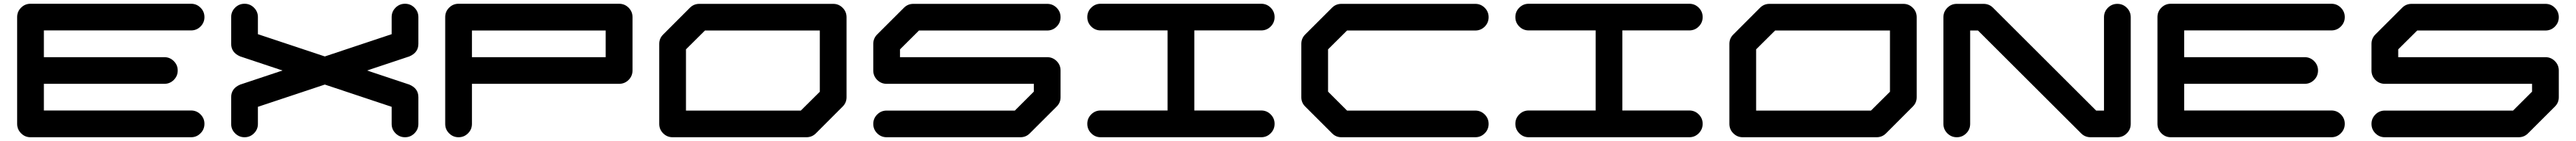

<svg xmlns="http://www.w3.org/2000/svg" viewBox="-20 -729 13645 749"><path d="M992.2 -142.1Q1021.5 -142.1 1042.2 -121.3Q1063 -100.6 1063 -71.3Q1063 -42 1042.2 -21Q1021.5 0 992.2 0H141.6Q112.3 0 91.6 -21Q70.8 -42 70.8 -71.3V-638.2Q70.8 -667.5 91.6 -688.2Q112.3 -709 141.6 -709H992.2Q1021.5 -709 1042.2 -688.2Q1063 -667.5 1063 -638.2Q1063 -608.9 1042.2 -588.1Q1021.5 -567.4 992.2 -567.4H212.4V-425.3H850.6Q879.9 -425.3 900.6 -404.5Q921.4 -383.8 921.4 -354.5Q921.4 -325.2 900.6 -304.4Q879.9 -283.7 850.6 -283.7H212.4V-142.1Z M2147.9 -428.7H2146.5L1924.3 -354.5L2146.5 -280.3H2147.9V-279.8Q2196.3 -259.8 2196.3 -212.9V-70.8Q2196.3 -41.5 2175.5 -20.8Q2154.8 0 2125.5 0Q2096.2 0 2075.4 -20.8Q2054.7 -41.5 2054.7 -70.8V-161.6L1700.7 -279.8L1346.2 -161.6V-70.8Q1346.2 -41.5 1325.4 -20.8Q1304.7 0 1275.4 0Q1246.1 0 1225.3 -20.8Q1204.6 -41.5 1204.6 -70.8V-212.9Q1204.6 -259.8 1252.9 -279.8V-280.3H1254.4L1476.6 -354.5L1254.4 -428.7H1252.9V-429.2Q1204.6 -449.2 1204.6 -496.1V-638.2Q1204.6 -667.5 1225.3 -688.2Q1246.1 -709 1275.4 -709Q1304.7 -709 1325.4 -688.2Q1346.2 -667.5 1346.2 -638.2V-547.4L1700.7 -429.2L2054.7 -547.4V-638.2Q2054.7 -667.5 2075.4 -688.2Q2096.2 -709 2125.5 -709Q2154.8 -709 2175.5 -688.2Q2196.3 -667.5 2196.3 -638.2V-496.1Q2196.3 -449.2 2147.9 -429.2Z M3188.5 -425.3V-566.9H2480V-425.3ZM3330.6 -354.5Q3330.6 -325.2 3309.8 -304.4Q3289.1 -283.7 3259.3 -283.7H2480V-70.8Q2480 -41.5 2459.2 -20.8Q2438.5 0 2409.2 0Q2379.9 0 2359.1 -20.8Q2338.4 -41.5 2338.4 -70.8V-638.2Q2338.4 -667.5 2359.1 -688.2Q2379.9 -709 2409.2 -709H3259.3Q3289.1 -709 3309.8 -688.2Q3330.6 -667.5 3330.6 -638.2Z M4322.8 -241.7V-566.9H3714.4L3613.8 -466.8V-141.6H4222.2ZM4393.6 -708.5Q4422.9 -708.5 4443.6 -687.7Q4464.4 -667 4464.4 -637.7V-212.4Q4464.4 -183.1 4443.4 -162.6L4301.8 -20.5Q4281.2 0 4251.5 0H3543Q3513.7 0 3492.9 -20.8Q3472.2 -41.5 3472.2 -70.8V-496.1Q3472.2 -525.4 3493.2 -545.9L3634.8 -688Q3655.3 -708.5 3684.6 -708.5Z M5598.1 -354.5V-212.4Q5598.1 -183.1 5577.1 -162.6L5435.5 -21Q5415 0 5385.3 0H4676.8Q4647.5 0 4626.7 -20.8Q4606 -41.5 4606 -70.8Q4606 -100.1 4626.7 -120.8Q4647.5 -141.6 4676.8 -141.6H5356L5456.5 -242.2V-283.7H4676.8Q4647.5 -283.7 4626.7 -304.4Q4606 -325.2 4606 -354.5V-496.1Q4606 -525.4 4627 -546.4L4768.6 -688Q4789.1 -708.5 4818.4 -708.5H5527.3Q5556.6 -708.5 5577.4 -687.7Q5598.1 -667 5598.1 -637.7Q5598.1 -608.4 5577.4 -587.6Q5556.6 -566.9 5527.3 -566.9H4848.1L4747.6 -466.8V-425.3H5527.3Q5556.6 -425.3 5577.4 -404.5Q5598.1 -383.8 5598.1 -354.5Z M6661.1 -142.1Q6690.4 -142.1 6711.2 -121.3Q6731.9 -100.6 6731.9 -71.3Q6731.9 -42 6711.2 -21Q6690.4 0 6661.1 0H5810.5Q5781.2 0 5760.5 -21Q5739.7 -42 5739.7 -71.3Q5739.7 -100.6 5760.5 -121.3Q5781.2 -142.1 5810.5 -142.1H6165V-567.4H5810.5Q5781.2 -567.4 5760.5 -588.1Q5739.7 -608.9 5739.7 -638.2Q5739.7 -667.5 5760.5 -688.2Q5781.2 -709 5810.5 -709H6661.1Q6690.4 -709 6711.2 -688.2Q6731.9 -667.5 6731.9 -638.2Q6731.9 -608.9 6711.2 -588.1Q6690.4 -567.4 6661.1 -567.4H6306.6V-142.1Z M7794.9 -141.6Q7824.2 -141.6 7845 -120.8Q7865.7 -100.1 7865.7 -70.8Q7865.7 -41.5 7845 -20.8Q7824.2 0 7794.9 0H7085.9Q7056.6 0 7036.1 -21L6894.5 -162.6Q6873.5 -183.1 6873.5 -212.4V-496.1Q6873.5 -525.4 6894.5 -546.4L7036.1 -688Q7056.6 -708.5 7085.9 -708.5H7794.9Q7824.2 -708.5 7845 -687.7Q7865.7 -667 7865.7 -637.7Q7865.7 -608.4 7845 -587.6Q7824.2 -566.9 7794.9 -566.9H7115.7L7015.1 -466.8V-242.2L7115.7 -141.6Z M8928.7 -142.1Q8958 -142.1 8978.8 -121.3Q8999.5 -100.6 8999.5 -71.3Q8999.5 -42 8978.8 -21Q8958 0 8928.7 0H8078.1Q8048.8 0 8028.1 -21Q8007.3 -42 8007.3 -71.3Q8007.3 -100.6 8028.1 -121.3Q8048.8 -142.1 8078.1 -142.1H8432.6V-567.4H8078.1Q8048.8 -567.4 8028.1 -588.1Q8007.3 -608.9 8007.3 -638.2Q8007.3 -667.5 8028.1 -688.2Q8048.8 -709 8078.1 -709H8928.7Q8958 -709 8978.8 -688.2Q8999.5 -667.5 8999.5 -638.2Q8999.5 -608.9 8978.8 -588.1Q8958 -567.4 8928.7 -567.4H8574.2V-142.1Z M9991.7 -241.7V-566.9H9383.3L9282.7 -466.8V-141.6H9891.1ZM10062.5 -708.5Q10091.8 -708.5 10112.5 -687.7Q10133.3 -667 10133.3 -637.7V-212.4Q10133.3 -183.1 10112.3 -162.6L9970.7 -20.5Q9950.2 0 9920.4 0H9211.9Q9182.6 0 9161.9 -20.8Q9141.1 -41.5 9141.1 -70.8V-496.1Q9141.1 -525.4 9162.1 -545.9L9303.7 -688Q9324.2 -708.5 9353.5 -708.5Z M11267.1 -70.8Q11267.1 -41.5 11246.3 -20.8Q11225.6 0 11196.3 0H11054.7Q11024.9 0 11004.4 -20.5L10458 -566.9H10416.5V-70.8Q10416.5 -41.5 10395.8 -20.8Q10375 0 10345.7 0Q10316.4 0 10295.7 -20.8Q10274.9 -41.5 10274.9 -70.8V-637.7Q10274.9 -667 10295.7 -687.7Q10316.4 -708.5 10345.7 -708.5H10487.3Q10517.1 -708.5 10537.6 -688L11084 -141.6H11125.5V-637.7Q11125.5 -667 11146.2 -687.7Q11167 -708.5 11196.3 -708.5Q11225.6 -708.5 11246.3 -687.7Q11267.1 -667 11267.1 -637.7Z M12330.1 -142.1Q12359.4 -142.1 12380.1 -121.3Q12400.9 -100.6 12400.9 -71.3Q12400.9 -42 12380.1 -21Q12359.4 0 12330.1 0H11479.5Q11450.2 0 11429.4 -21Q11408.7 -42 11408.7 -71.3V-638.2Q11408.7 -667.5 11429.4 -688.2Q11450.2 -709 11479.5 -709H12330.1Q12359.4 -709 12380.1 -688.2Q12400.9 -667.5 12400.9 -638.2Q12400.9 -608.9 12380.1 -588.1Q12359.4 -567.4 12330.1 -567.4H11550.3V-425.3H12188.5Q12217.8 -425.3 12238.5 -404.5Q12259.3 -383.8 12259.3 -354.5Q12259.3 -325.2 12238.5 -304.4Q12217.8 -283.7 12188.5 -283.7H11550.3V-142.1Z M13534.7 -354.5V-212.4Q13534.7 -183.1 13513.7 -162.6L13372.1 -21Q13351.6 0 13321.8 0H12613.3Q12584 0 12563.2 -20.8Q12542.5 -41.5 12542.5 -70.8Q12542.5 -100.1 12563.2 -120.8Q12584 -141.6 12613.3 -141.6H13292.5L13393.1 -242.2V-283.7H12613.3Q12584 -283.7 12563.2 -304.4Q12542.5 -325.2 12542.5 -354.5V-496.1Q12542.5 -525.4 12563.5 -546.4L12705.1 -688Q12725.6 -708.5 12754.9 -708.5H13463.9Q13493.2 -708.5 13513.9 -687.7Q13534.7 -667 13534.7 -637.7Q13534.7 -608.4 13513.9 -587.6Q13493.2 -566.9 13463.9 -566.9H12784.7L12684.1 -466.8V-425.3H13463.9Q13493.2 -425.3 13513.9 -404.5Q13534.7 -383.8 13534.7 -354.5Z"/></svg>

Font: Robtronika
Style: Regular
Weight: 400
Designer: GGBot
Version: 1.00